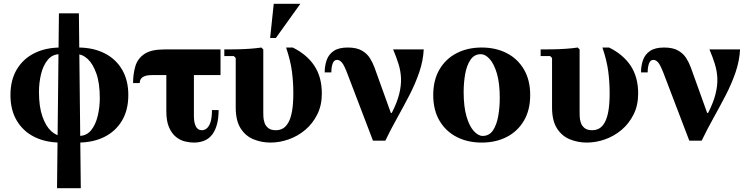

<svg xmlns="http://www.w3.org/2000/svg" viewBox="-20 -740 3948 1010"><path d="M185 -256Q185 -179 203 -127.5Q221 -76 249 -50.5Q277 -25 305 -25L300 10Q221 10 161.5 -19.5Q102 -49 68.5 -105Q35 -161 35 -240Q35 -319 68.5 -375Q102 -431 161.5 -460.5Q221 -490 300 -490L295 -455Q256 -455 231.5 -425.5Q207 -396 196 -350.5Q185 -305 185 -256ZM505 -224Q505 -302 487 -353Q469 -404 441.5 -429.5Q414 -455 385 -455L390 -490Q469 -490 528.5 -460.5Q588 -431 621.5 -375Q655 -319 655 -240Q655 -161 621.5 -105Q588 -49 528.5 -19.5Q469 10 390 10L395 -25Q435 -25 459 -54.5Q483 -84 494 -130Q505 -176 505 -224ZM280 250 290 -670H395L405 250Z M1140 -345H779Q715 -345 715 -303H680Q680 -351 692 -391.5Q704 -432 739.5 -456Q775 -480 845 -480H1140ZM1000 -390V-129Q1000 -96 1010 -75.5Q1020 -55 1042 -55Q1056 -55 1068 -65Q1080 -75 1087.5 -98Q1095 -121 1095 -161H1130Q1130 -79 1098 -34.5Q1066 10 999 10Q978 10 953 4Q928 -2 906 -19.5Q884 -37 869.5 -69.5Q855 -102 855 -155V-390Z M1403 10Q1356 10 1314 -7Q1272 -24 1246 -64.5Q1220 -105 1220 -175V-435L1210 -445H1160V-480Q1186 -480 1222 -480.5Q1258 -481 1293.5 -483.5Q1329 -486 1355 -490L1365 -480V-149Q1365 -142 1365.5 -126.5Q1366 -111 1371.5 -94.5Q1377 -78 1391 -66.5Q1405 -55 1431 -55Q1452 -55 1468.5 -64.5Q1485 -74 1497.5 -96.5Q1510 -119 1516.5 -156.5Q1523 -194 1523 -250Q1523 -309 1515.5 -365.5Q1508 -422 1485 -490H1520Q1595 -453 1634 -393.5Q1673 -334 1673 -248Q1673 -186 1649 -138Q1625 -90 1586 -57Q1547 -24 1499 -7Q1451 10 1403 10ZM1401 -540 1420 -720H1560L1431 -540Z M2209 -480Q2206 -420 2185.5 -360Q2165 -300 2134 -240Q2103 -180 2069.5 -120Q2036 -60 2007 0H1942L2036 -146H2041Q2069 -201 2080 -245.5Q2091 -290 2089.5 -328Q2088 -366 2076.5 -403Q2065 -440 2048 -480ZM1809 -490Q1856 -490 1883.5 -474Q1911 -458 1926 -434Q1941 -410 1950 -385L2036 -146L1942 0L1808 -351Q1791 -396 1779 -410.5Q1767 -425 1753 -425Q1737 -425 1730 -406Q1723 -387 1723 -359H1688Q1688 -394 1698.5 -424Q1709 -454 1735.5 -472Q1762 -490 1809 -490Z M2514 -490Q2588 -490 2645.5 -460.5Q2703 -431 2736 -375Q2769 -319 2769 -240Q2769 -161 2736 -105Q2703 -49 2645.5 -19.5Q2588 10 2514 10Q2440 10 2382.5 -19.5Q2325 -49 2292 -105Q2259 -161 2259 -240Q2259 -319 2292 -375Q2325 -431 2382.5 -460.5Q2440 -490 2514 -490ZM2519 -25Q2554 -25 2573.5 -54.5Q2593 -84 2601 -130Q2609 -176 2609 -224Q2609 -302 2594 -353Q2579 -404 2556 -429.5Q2533 -455 2509 -455Q2475 -455 2455 -425.5Q2435 -396 2427 -350.5Q2419 -305 2419 -256Q2419 -179 2434 -127.5Q2449 -76 2472.5 -50.5Q2496 -25 2519 -25Z M3067 10Q3020 10 2978 -7Q2936 -24 2910 -64.5Q2884 -105 2884 -175V-435L2874 -445H2824V-480Q2850 -480 2886 -480.5Q2922 -481 2957.5 -483.5Q2993 -486 3019 -490L3029 -480V-149Q3029 -142 3029.5 -126.5Q3030 -111 3035.5 -94.5Q3041 -78 3055 -66.5Q3069 -55 3095 -55Q3116 -55 3132.5 -64.5Q3149 -74 3161.5 -96.5Q3174 -119 3180.5 -156.5Q3187 -194 3187 -250Q3187 -309 3179.5 -365.5Q3172 -422 3149 -490H3184Q3259 -453 3298 -393.5Q3337 -334 3337 -248Q3337 -186 3313 -138Q3289 -90 3250 -57Q3211 -24 3163 -7Q3115 10 3067 10Z M3873 -480Q3870 -420 3849.5 -360Q3829 -300 3798 -240Q3767 -180 3733.5 -120Q3700 -60 3671 0H3606L3700 -146H3705Q3733 -201 3744 -245.5Q3755 -290 3753.5 -328Q3752 -366 3740.5 -403Q3729 -440 3712 -480ZM3473 -490Q3520 -490 3547.5 -474Q3575 -458 3590 -434Q3605 -410 3614 -385L3700 -146L3606 0L3472 -351Q3455 -396 3443 -410.5Q3431 -425 3417 -425Q3401 -425 3394 -406Q3387 -387 3387 -359H3352Q3352 -394 3362.5 -424Q3373 -454 3399.5 -472Q3426 -490 3473 -490Z"/></svg>

Font: Brygada 1918
Style: Bold
Weight: 700
Designer: Mateusz Machalski | Borys Kosmynka | Przemek Hoffer
Foundry: NIEPODLEGLA 2018
Version: Version 3.006